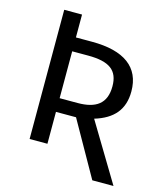

<svg xmlns="http://www.w3.org/2000/svg" viewBox="-119 -778 843 989"><g transform="rotate(15 302.5 -283.5)"><path d="M100 -689V0H195V-170H302L467 122H580L394 -187C493 -217 543 -275 543 -372C543 -501 453 -567 281 -567H195V-689ZM280 -493C393 -493 442 -458 442 -372C442 -279 387 -243 291 -243H195V-493Z"/></g></svg>

Font: FiraGO Unicode
Style: Regular
Weight: 400
Designer: bBox Type
Foundry: bBox Type GmbH
Version: Version 1.001;PS 001.001;hotconv 1.0.88;makeotf.lib2.5.64775